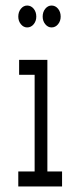

<svg xmlns="http://www.w3.org/2000/svg" viewBox="-20 -673 290 693"><path d="M46 0V-54H105V-403H49V-457H151V-54H204V0ZM78 -574Q65 -574 55.5 -585.5Q46 -597 46 -613Q46 -630 55.5 -641.5Q65 -653 78 -653Q92 -653 101.5 -641.5Q111 -630 111 -613Q111 -597 101.5 -585.5Q92 -574 78 -574ZM166 -574Q153 -574 143.5 -585.5Q134 -597 134 -613Q134 -630 143.5 -641.5Q153 -653 166 -653Q180 -653 189.5 -641.5Q199 -630 199 -613Q199 -597 189.5 -585.5Q180 -574 166 -574Z"/></svg>

Font: Inconsolata UltraCondensed
Style: Regular
Weight: 400
Width: 1
Monospace: yes
Designer: Raph Levien, Cyreal, Brenton Simpson
Foundry: Raph Levien, Cyreal, Google
Version: Version 3.001; ttfautohint (v1.8.2.53-6de2)